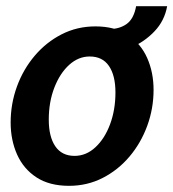

<svg xmlns="http://www.w3.org/2000/svg" viewBox="-20 -592 562 622"><path d="M203.5 10Q140 10 98 -17.5Q56 -45 35.2 -91.8Q14.5 -138.5 14.5 -195Q14.5 -256 35 -312Q55.5 -368 92.8 -411.8Q130 -455.5 180 -481Q230 -506.5 289 -506.5Q352.5 -506.5 394.2 -478.8Q436 -451 456.8 -404.2Q477.5 -357.5 477.5 -301Q477.5 -240.5 457 -184.5Q436.5 -128.5 399.5 -84.8Q362.5 -41 312.5 -15.5Q262.5 10 203.5 10ZM221.5 -87Q259 -87 289 -114.8Q319 -142.5 336.5 -189.2Q354 -236 354 -292.5Q354 -347.5 333 -378.2Q312 -409 270.5 -409Q234 -409 204 -381.8Q174 -354.5 156 -308Q138 -261.5 138 -204.5Q138 -149 159.2 -118Q180.5 -87 221.5 -87ZM320 -419.5 335 -498Q367.5 -498 390.5 -514.5Q413.5 -531 421 -572H521.5Q513 -524.5 480.2 -490.2Q447.5 -456 404.2 -437.8Q361 -419.5 320 -419.5Z"/></svg>

Font: Cabin Condensed
Style: Bold Italic
Weight: 700
Width: 3
Italic angle: -10°
Designer: Pablo Impallari
Foundry: Pablo Impallari. http://www.impallari.com Igino Marini. http://www.ikern.com
Version: Version 3.001; ttfautohint (v1.8.3)